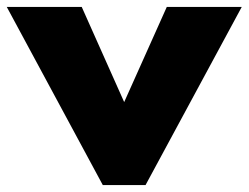

<svg xmlns="http://www.w3.org/2000/svg" viewBox="-40 -532 716 552"><path d="M255.5 0 -20.5 -512H195L317 -238.5L439.5 -512H655L378.5 0Z"/></svg>

Font: Spartan Thin ExtraBold
Style: Regular
Weight: 800
Version: Version 1.004